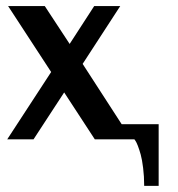

<svg xmlns="http://www.w3.org/2000/svg" viewBox="-20 -460 588 634"><path d="M148.9 -222.2 6.8 -439.9H127.9L210 -314.9L291 -439.9H377L252.9 -249L381.8 -49.8H503.9V153.8H456.1Q456.1 122.1 452.6 94.5Q449.2 66.9 444.6 50.3Q439.9 33.7 435.3 21.7Q430.7 9.8 427.2 4.9L423.8 0H293L191.9 -154.8L90.8 0H3.9Z"/></svg>

Font: Pfennig
Style: Bold
Weight: 700
Version: Version 20120410 ; ttfautohint (v0.8)